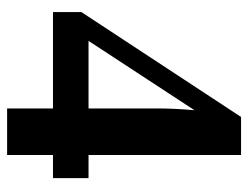

<svg xmlns="http://www.w3.org/2000/svg" viewBox="-99 -599 698 540"><g transform="rotate(90 250.0 -329.0)"><path d="M416 -129V0H285V-129H14V-209L309 -658H416V-229H481V-129ZM285 -423V-422Q285 -472 290 -527L95 -229H285Z"/></g></svg>

Font: Libra Serif Modern
Style: Bold
Weight: 700
Designer: Stefan Peev, Context Ltd
Foundry: Ascender Corporation
Version: Version 1.000